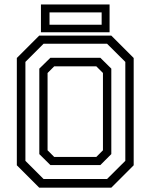

<svg xmlns="http://www.w3.org/2000/svg" viewBox="-20 -864 693 884"><path d="M160.5 0 57.5 -103V-597L160.5 -700H492.5L595.5 -597V-103L492.5 0ZM229.5 -141.5H423.5L454 -172V-528L423.5 -558.5H229.5L199 -528V-172ZM180.5 -40H473L557 -123.5V-579L473 -662.5H180.5L97 -579V-123.5ZM212 -104 161 -154.5V-548L212 -598H442L492.5 -548V-154.5L442 -104ZM168.5 -715.5V-843.5H484.5V-715.5ZM208 -750H448V-807H208Z"/></svg>

Font: Tourney
Style: Regular
Weight: 400
Designer: Tyler Finck
Foundry: Etcetera Type Co
Version: Version 1.015